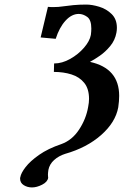

<svg xmlns="http://www.w3.org/2000/svg" viewBox="-20 -678 544 841"><path d="M120 143Q100 143 84 133Q68 123 68 104Q68 100 69 98Q72 80 92 54Q112 28 151 0.5Q190 -27 249 -47Q296 -64 326.5 -110.5Q357 -157 366 -209Q368 -219 369 -228Q370 -237 370 -245Q370 -289 349 -315Q328 -341 293 -352Q258 -363 216 -363L217 -400Q252 -400 287.5 -420Q323 -440 348 -469Q373 -498 378 -525Q379 -533 379.5 -540Q380 -547 380 -553Q380 -591 362 -604Q344 -617 325 -617Q294 -617 267 -587.5Q240 -558 224 -508L158 -514L190 -648Q198 -647 204 -647Q210 -647 214 -647Q237 -647 255 -650Q275 -653 301 -655.5Q327 -658 358 -658Q383 -658 414.5 -648.5Q446 -639 469 -616.5Q492 -594 492 -556Q492 -551 491.5 -545.5Q491 -540 490 -535Q484 -502 463 -476.5Q442 -451 417.5 -434Q393 -417 374 -407Q502 -379 502 -258Q502 -247 501 -234.5Q500 -222 498 -208Q486 -142 423 -86.5Q360 -31 265 -4Q237 5 217 23Q197 41 192 66Q191 73 190.5 78Q190 83 190 87Q190 92 190.5 96Q191 100 191 101Q188 119 164.5 131Q141 143 120 143Z"/></svg>

Font: Libertinus Serif SemiBold
Style: Italic
Weight: 600
Italic angle: -11.5°
Designer: Philipp H. Poll, Khaled Hosny
Foundry: Caleb Maclennan
Version: Version 7.051;RELEASE